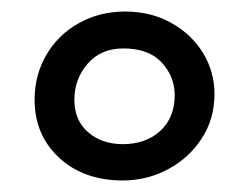

<svg xmlns="http://www.w3.org/2000/svg" viewBox="-20 -874 432 333"><path d="M40 -701Q40 -744 60.5 -779Q81 -814 117 -834Q153 -854 197 -854Q242 -854 277.5 -834Q313 -814 332.5 -781.5Q352 -749 352 -711Q352 -668 330 -634Q308 -600 271.5 -580.5Q235 -561 193 -561Q125 -561 82.5 -600.5Q40 -640 40 -701ZM283 -709Q283 -741 260.5 -765.5Q238 -790 194 -790Q155 -790 132 -763.5Q109 -737 109 -701Q109 -665 133 -644.5Q157 -624 193 -624Q233 -624 258 -647Q283 -670 283 -709Z"/></svg>

Font: Mali Medium
Style: Regular
Weight: 500
Version: Version 1.000; ttfautohint (v1.6)